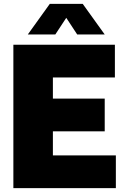

<svg xmlns="http://www.w3.org/2000/svg" viewBox="-20 -971 650 991"><path d="M253 -169H578V0H49V-740H573V-571H253V-462H520.5V-293H253ZM520.5 -793H378.5L322 -879L265.5 -793H123.5L237 -951H407Z"/></svg>

Font: Encode Sans SemiCondensed Black
Style: Regular
Weight: 900
Width: 4
Designer: Multiple Designers
Foundry: Impallari Type
Version: Version 2.000